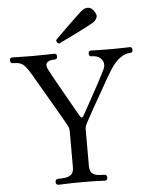

<svg xmlns="http://www.w3.org/2000/svg" viewBox="-62 -1015 833 1065"><g transform="rotate(-5 354.0 -482.0)"><path d="M219 0Q213 0 209 -5Q205 -10 205 -16Q205 -23 209 -28Q213 -33 219 -33Q240 -33 260.5 -35.5Q281 -38 294.5 -50Q308 -62 308 -90V-292Q308 -307 299 -324Q292 -337 276.5 -364Q261 -391 241 -425.5Q221 -460 200 -496Q179 -532 160.5 -563.5Q142 -595 130 -616Q111 -649 97 -666Q83 -683 67 -688.5Q51 -694 26 -694Q12 -694 12 -710Q12 -726 26 -726Q36 -726 69 -725Q102 -724 140 -724Q184 -724 218.5 -725Q253 -726 260 -726Q274 -726 274 -710Q274 -694 260 -694Q228 -694 216 -680.5Q204 -667 220 -638Q228 -622 244 -593.5Q260 -565 279.5 -530.5Q299 -496 318 -462.5Q337 -429 351.5 -403Q366 -377 373 -366Q376 -361 381 -360.5Q386 -360 390 -367Q412 -407 438 -453.5Q464 -500 487 -543Q510 -586 523 -613Q539 -645 521.5 -669.5Q504 -694 464 -694Q450 -694 450 -710Q450 -726 464 -726Q474 -726 503 -725Q532 -724 580 -724Q624 -724 647 -725Q670 -726 680 -726Q694 -726 694 -710Q694 -694 680 -694Q653 -694 623.5 -673.5Q594 -653 563 -603Q556 -592 541.5 -567Q527 -542 508.5 -509Q490 -476 470.5 -442Q451 -408 435 -379Q419 -350 410 -333Q404 -322 400.5 -313.5Q397 -305 397 -293V-90Q397 -62 409 -50Q421 -38 439.5 -35.5Q458 -33 479 -33Q486 -33 489.5 -28Q493 -23 493 -16Q493 -10 489.5 -5Q486 0 479 0Q470 0 457 -1Q444 -2 420 -2.5Q396 -3 354 -3Q293 -3 263.5 -1.5Q234 0 219 0ZM292 -780Q285 -781 280.5 -788Q276 -795 277 -801Q280 -804 295 -819Q310 -834 331.5 -855Q353 -876 375 -897Q397 -918 414.5 -934.5Q432 -951 439 -955Q453 -965 470.5 -963.5Q488 -962 501 -942Q517 -921 511 -906Q505 -891 491 -881Q484 -876 463 -865Q442 -854 414.5 -840Q387 -826 360 -813Q333 -800 314 -791Q295 -782 292 -780Z"/></g></svg>

Font: Zen Old Mincho
Style: Regular
Weight: 400
Designer: Yoshimichi Ohira
Foundry: Positype
Version: Version 1.001